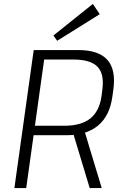

<svg xmlns="http://www.w3.org/2000/svg" viewBox="-20 -954 620 974"><path d="M151 -700H378Q481 -700 525 -650Q569 -600 555 -499L550 -464Q537 -367 478 -317.5Q419 -268 317 -268H146L153 -316H305Q391 -316 437.5 -352.5Q484 -389 495 -466L499 -498Q510 -579 474.5 -615.5Q439 -652 352 -652H190L207 -673L113 0H53ZM349 -285H410L496 0H435ZM486 -882 270 -747 251 -774 451 -934Z"/></svg>

Font: Pathway Extreme 28pt ExtraLight
Style: Italic
Weight: 250
Italic angle: -8°
Designer: Eduardo Rodriguez Tunni
Foundry: Eduardo Rodriguez Tunni
Version: Version 1.001;gftools[0.9.26]